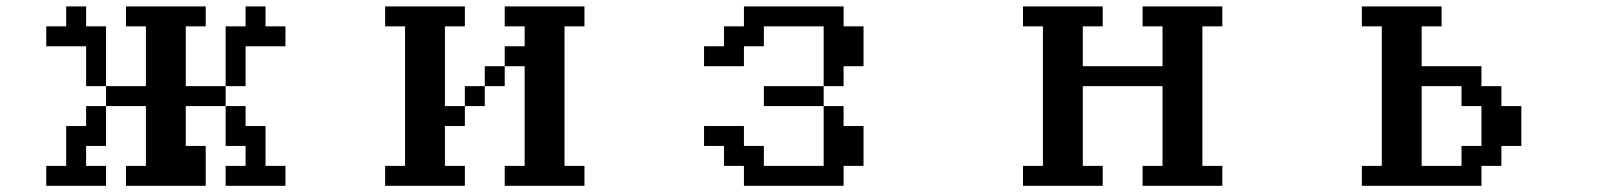

<svg xmlns="http://www.w3.org/2000/svg" viewBox="-20 -567 5040 602"><path d="M687.5 15.6V-46.9H750V-109.4H687.5V-234.4H750V-171.9H812.5V-46.9H875V15.6ZM125 -421.9V-484.4H187.5V-546.9H250V-484.4H312.5V-296.9H437.5V-484.4H375V-546.9H625V-484.4H562.5V-296.9H687.5V-234.4H562.5V-109.4H625V15.6H375V-46.9H437.5V-234.4H312.5V-296.9H250V-421.9ZM125 15.6V-46.9H187.5V-171.9H250V-234.4H312.5V-109.4H250V-46.9H312.5V15.6ZM687.5 -296.9V-484.4H750V-546.9H812.5V-484.4H875V-421.9H750V-296.9Z M1562.5 15.6V-46.9H1625V-359.4H1562.5V-421.9H1625V-484.4H1562.5V-546.9H1812.5V-484.4H1750V-46.9H1812.5V15.6ZM1187.5 15.6V-46.9H1250V-484.4H1187.5V-546.9H1437.5V-484.4H1375V-234.4H1437.5V-171.9H1375V-46.9H1437.5V15.6ZM1562.5 -359.4V-296.9H1500V-234.4H1437.5V-296.9H1500V-359.4Z M2187.5 -109.4V-171.9H2312.5V-109.4H2375V-46.9H2562.5V-234.4H2625V-171.9H2687.5V-46.9H2625V15.6H2312.5V-46.9H2250V-109.4ZM2562.5 -296.9V-234.4H2375V-296.9ZM2562.5 -296.9V-484.4H2375V-421.9H2312.5V-359.4H2187.5V-421.9H2250V-484.4H2312.5V-546.9H2625V-484.4H2687.5V-359.4H2625V-296.9Z M3187.5 15.6V-46.9H3250V-484.4H3187.5V-546.9H3437.5V-484.4H3375V-359.4H3625V-484.4H3562.5V-546.9H3812.5V-484.4H3750V-46.9H3812.5V15.6H3562.5V-46.9H3625V-296.9H3375V-46.9H3437.5V15.6Z M4437.5 -46.9H4562.5V-109.4H4625V-234.4H4562.5V-296.9H4437.5ZM4250 15.6V-46.9H4312.5V-484.4H4250V-546.9H4500V-484.4H4437.5V-359.4H4625V-296.9H4687.5V-234.4H4750V-109.4H4687.5V-46.9H4625V15.6Z"/></svg>

Font: KH Dot Dougenzaka 16
Style: Regular
Weight: 400
Designer: Original version for X68000 by Keitarou Hiraki (http://hp.vector.co.jp/authors/VA000874/) / TrueType conversion by Homem
Version: Version 1.00.20150527